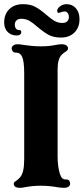

<svg xmlns="http://www.w3.org/2000/svg" viewBox="-26 -890 401 920"><path d="M40 -10Q40 -15 43.5 -18Q47 -21 52 -24Q56 -27 61 -31Q66 -35 70 -40Q81 -53 85.5 -75Q90 -97 90 -130V-538Q90 -596 80 -618Q71 -638 50.3 -638H48.3Q40 -638 35 -644Q30 -650 30 -658Q30 -666 37.5 -672Q45 -678 60 -678Q69 -678 93 -674Q107 -672 126.5 -670Q146 -668 169 -668Q209 -668 237 -674Q257 -678 270 -678Q284 -678 292 -672.5Q300 -667 300 -658Q300 -653 296.5 -649Q293 -645 288 -642Q278 -636 270 -628Q250 -608 250 -558V-140Q250 -95 260 -60Q265 -43.5 271.5 -36.8Q278 -30 290 -30H292Q301 -30 305.5 -24.5Q310 -19 310 -10Q310 -1 302.5 4.5Q295 10 280 10Q271 10 263.5 9Q256 8 248 7Q211 0 169.3 0Q129 0 94 7Q81 10 70 10Q40 10 40 -10ZM155 -759.9Q133 -779.5 115.5 -789.8Q98 -800 75 -800Q61.5 -800 53.2 -792.4Q45 -784.7 45 -772.4Q45 -760 50.5 -753Q56 -746 66 -746Q76 -746 76 -736Q76 -729 70 -724.5Q64 -720 54 -720Q27 -720 10.5 -737Q-6 -754 -6 -782Q-6 -822 18.5 -846Q43 -870 84 -870Q119 -870 142.5 -857.5Q166 -845 195 -820Q218 -800 234.8 -790Q251.6 -780 274 -780Q287.5 -780 295.8 -787.6Q304 -795.3 304 -807.6Q304 -820 298.3 -827.5Q292.7 -835 284 -835Q275 -835 261.5 -830L256 -828Q248 -828 248 -838Q248 -844 251 -848Q257 -858 268.5 -864Q280 -870 293 -870Q321 -870 338 -850Q355 -830 355 -798Q355 -758 330.5 -734Q306 -710 266 -710Q231 -710 207.5 -722.7Q184 -735.4 155 -759.9Z"/></svg>

Font: Raigarh
Style: Regular
Weight: 400
Designer: jaikishan Patel
Foundry: MagicType
Version: Version 1.000;FEAKit 1.0